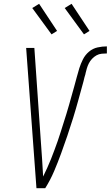

<svg xmlns="http://www.w3.org/2000/svg" viewBox="-20 -986 580 1006"><path d="M171 0 117 -735H160L194 -245Q198 -199 200.5 -153Q203 -107 206 -61Q217 -83 227.5 -106.5Q238 -130 247.5 -153.5Q257 -177 265.5 -200.5Q274 -224 282.5 -247.5Q291 -271 298 -294.5Q305 -318 313 -342Q321 -366 328 -389.5Q335 -413 342 -437Q349 -461 355.5 -485Q362 -509 369 -533Q376 -557 382 -581Q388 -605 395.5 -628.5Q403 -652 414.5 -675Q426 -698 446 -715Q466 -732 491 -737.5Q516 -743 540 -743V-706Q527 -706 512.5 -704.5Q498 -703 485.5 -696Q473 -689 462.5 -678Q452 -667 445.5 -654Q439 -641 435 -627.5Q431 -614 428 -601V-599Q425 -590 422.5 -580.5Q420 -571 418 -562L417 -558Q404 -511 391 -463.5Q378 -416 363.5 -369Q349 -322 333 -275Q317 -228 300 -181.5Q283 -135 263.5 -89Q244 -43 217 0ZM420 -806 319 -944 355 -966 449 -824ZM250 -806 149 -944 185 -966 279 -824Z"/></svg>

Font: Iosevka SS18 Extralight
Style: Italic
Weight: 200
Italic angle: -9°
Monospace: yes
Designer: Belleve Invis
Foundry: Belleve Invis
Version: Version 25.1.1; ttfautohint (v1.8.4)